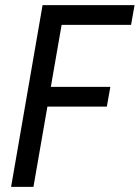

<svg xmlns="http://www.w3.org/2000/svg" viewBox="-20 -731 546 751"><path d="M234.4 -710.9 110.8 0H23.4L146.5 -710.9ZM411.6 -391.1 397.9 -314H148.4L162.1 -391.1ZM506.3 -710.9 492.7 -633.8H203.6L217.3 -710.9Z"/></svg>

Font: Roboto Condensed
Style: Italic
Weight: 400
Italic angle: -12°
Designer: Christian Robertson
Foundry: Google
Version: Version 3.0